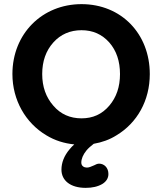

<svg xmlns="http://www.w3.org/2000/svg" viewBox="-20 -684 784 928"><path d="M394 224C426 224 453 218 475 205C494 193 504 177 504 157C504 126 483 107 459 107C451 107 442 111 435 115C420 122 409 126 400 126C387 126 373 119 373 102C373 84 381 64 398 43C407 32 419 22 433 11C473 4 510 -9 543 -30C643 -90 704 -198 704 -326C704 -521 566 -664 374 -664C184 -664 40 -521 40 -326C40 -201 103 -90 204 -30C245 -5 290 9 339 14C331 21 323 29 316 38C290 69 277 102 277 136C277 189 321 224 394 224ZM374 -112C319 -112 273 -132 238 -173C202 -214 184 -265 184 -326C184 -388 202 -439 238 -479C273 -518 319 -538 374 -538C429 -538 473 -518 508 -479C543 -439 560 -388 560 -326C560 -265 543 -214 508 -173C473 -132 429 -112 374 -112Z"/></svg>

Font: Dongle
Style: Bold
Weight: 700
Designer: Yanghee Ryu
Foundry: Yanghee Ryu
Version: Version 2.000